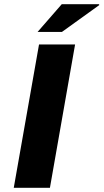

<svg xmlns="http://www.w3.org/2000/svg" viewBox="-20 -900 496 920"><path d="M160.2 -747.1 275.9 -879.9H454.1L456.1 -876L276.9 -747.1ZM45.9 0 167 -687H339.8L219.2 0Z"/></svg>

Font: Archivo Expanded
Style: Bold Italic
Weight: 700
Width: 7
Italic angle: -10°
Designer: Hector Gatti
Foundry: Omnibus-Type
Version: Version 2.001